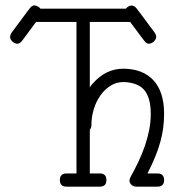

<svg xmlns="http://www.w3.org/2000/svg" viewBox="-20 -697 660 717"><path d="M315.4 -615.2H465.8L518.1 -545.4C523.9 -537.6 529.9 -533.7 536.1 -533.7C539.1 -533.7 542.2 -534.4 545.4 -535.9C548.7 -537.4 551.6 -539.3 554.2 -541.7C556.8 -544.2 559 -547 560.8 -550C562.6 -553.1 563.5 -556.2 563.5 -559.1C563.2 -561.7 562.6 -564.3 561.8 -566.9C561 -569.5 559.6 -572.3 557.6 -575.2L499.5 -653.3C498.5 -653.6 497.7 -654.6 497.1 -656.2L490.2 -665.5C484.4 -672.7 478 -676.3 471.2 -676.3C467.9 -676.3 464.4 -675.3 460.4 -673.3C456.5 -671.4 453.1 -668.5 450.2 -664.6H130.9C128.6 -668.1 125.1 -671.1 120.4 -673.3C115.6 -675.6 111.8 -676.8 108.9 -676.8C102.7 -677.1 96.7 -673.3 90.8 -665.5L84 -656.2C83.3 -655.6 82.8 -655 82.5 -654.5C82.2 -654.1 81.9 -653.6 81.5 -653.3L23.4 -575.2C21.5 -572.6 20.1 -569.9 19.3 -567.1C18.5 -564.4 17.9 -561.7 17.6 -559.1C17.6 -556.2 18.4 -553.1 20 -550C21.6 -547 23.8 -544.2 26.4 -541.7C29 -539.3 31.9 -537.4 35.2 -535.9C38.4 -534.4 41.5 -533.7 44.4 -533.7C50.9 -533.7 57.1 -537.6 63 -545.4L114.7 -615.2H265.6V-49.3H228.5C211.9 -49.3 203.6 -41 203.6 -24.4C203.6 -8.1 211.9 0 228.5 0H352.5C369.1 0 377.4 -8.1 377.4 -24.4C377.4 -41 369.1 -49.3 352.5 -49.3H315.4V-212.4C319.3 -217.3 321.3 -222.7 321.3 -228.5C321.3 -249.7 324.3 -270 330.3 -289.6C336.3 -309.1 344.7 -326.3 355.5 -341.3C366.2 -356.3 378.8 -368.2 393.3 -377.2C407.8 -386.1 423.3 -390.6 439.9 -390.6H444.8C480.3 -388.7 505.5 -378 520.5 -358.6C535.5 -339.3 543 -310.2 543 -271.5C543 -251.6 541 -231.7 537.1 -211.7C533.2 -191.7 527.8 -171.8 521 -152.1C514.2 -132.4 506.2 -112.9 497.1 -93.5C488 -74.1 478.2 -55.2 467.8 -36.6C464.8 -31.1 463.4 -26.2 463.4 -22C463.4 -17.1 465.7 -12.2 470.5 -7.3C475.2 -2.4 481.6 0 489.7 0H567.9C584.5 0 592.8 -8.1 592.8 -24.4C592.8 -41 584.5 -49.3 567.9 -49.3H530.8C542.2 -71.8 551.8 -92.5 559.6 -111.6C567.4 -130.6 573.7 -149 578.6 -166.7C583.5 -184.5 587.1 -201.9 589.4 -219C591.6 -236.1 592.8 -253.9 592.8 -272.5C592.8 -327.1 579.4 -368.8 552.7 -397.5C526 -426.1 488.4 -440.4 439.9 -440.4C396.6 -440.4 358.9 -422 326.7 -385.3C323.1 -381.7 320.5 -378.6 318.8 -376L315.4 -370.6Z"/></svg>

Font: Nathan
Style: Regular
Weight: 400
Designer: Peter Wiegel
Foundry: Peter Wiegel
Version: Version 1.001 2009